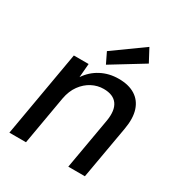

<svg xmlns="http://www.w3.org/2000/svg" viewBox="-176 -878 943 1002"><g transform="rotate(30 295.5 -376.5)"><path d="M25 0 115 -517H204L197 -434Q227 -479 274.5 -504Q322 -529 380 -529Q440 -529 479 -504.5Q518 -480 533 -433.5Q548 -387 536 -319L480 0H380L434 -309Q445 -375 420.5 -409.5Q396 -444 338 -444Q301 -444 267.5 -426.5Q234 -409 209.5 -375.5Q185 -342 176 -293L125 0ZM284 -559 253 -623 434 -753 475 -676Z"/></g></svg>

Font: DM Sans 11pt Medium
Style: Italic
Weight: 500
Italic angle: -10°
Version: Version 4.004;gftools[0.9.30]